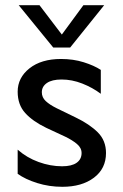

<svg xmlns="http://www.w3.org/2000/svg" viewBox="-20 -709 475 739"><path d="M141 -354Q141 -334 156 -320Q171 -306 197 -293L271 -257Q325 -231 356.5 -199.5Q388 -168 388 -120Q388 -60 341.5 -25Q295 10 220 10Q169 10 123 -4.5Q77 -19 48 -40V-133Q83 -102 128.5 -85.5Q174 -69 219 -69Q256 -69 275 -82.5Q294 -96 294 -120Q294 -140 276 -155Q258 -170 231 -183L158 -217Q106 -242 77 -274Q48 -306 48 -356Q48 -410 93.5 -446Q139 -482 215 -482Q262 -482 302 -469.5Q342 -457 368 -440V-348Q336 -372 296.5 -387.5Q257 -403 217 -403Q180 -403 160.5 -389.5Q141 -376 141 -354ZM185 -526 52 -689H132L218 -576L301 -689H381L250 -526Z"/></svg>

Font: Madhuban
Style: Regular
Weight: 400
Designer: jaikishan Patel
Foundry: MagicType
Version: Version 1.000